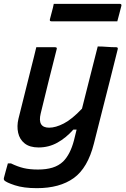

<svg xmlns="http://www.w3.org/2000/svg" viewBox="-35 -780 655 1000"><path d="M154 -534H252Q264 -534 260 -523Q238 -437 218 -356.5Q198 -276 177 -189Q159 -115 221 -115Q255 -115 297.5 -137Q340 -159 392 -214Q412 -293 431.5 -370.5Q451 -448 474 -538Q498 -538 522 -536Q546 -534 570 -534Q581 -534 578 -523Q556 -433 536 -355.5Q516 -278 496.5 -200Q477 -122 454 -32Q422 95 349 147.5Q276 200 157 200Q88 200 42.5 185Q-3 170 -13 159Q-16 154 -15 148Q-10 128 -5 110.5Q0 93 6 71H22Q57 88 88.5 95.5Q120 103 163 103Q206 103 238.5 93Q271 83 294 61Q331 24 350 -48Q357 -76 364 -105H347Q309 -62 264 -37Q219 -12 166 -12Q120 -12 93.5 -33Q67 -54 59.5 -88.5Q52 -123 61 -161Q95 -299 130 -437Q136 -460 142 -484.5Q148 -509 154 -534ZM245 -760H588Q600 -760 597 -749Q592 -727 586.5 -708.5Q581 -690 576 -669H233Q222 -669 225 -680Q230 -701 235.5 -720Q241 -739 245 -760Z"/></svg>

Font: Recursive Mn Lnr St Med
Style: Italic
Weight: 500
Italic angle: -15°
Monospace: yes
Version: Version 1.079;hotconv 1.0.112;makeotfexe 2.5.65598; ttfautoh